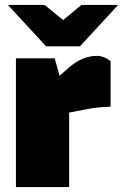

<svg xmlns="http://www.w3.org/2000/svg" viewBox="-20 -763 502 783"><path d="M45 0V-525H203L223 -454L264 -490Q291 -513 319 -524Q347 -535 372 -535Q386 -536 401 -530.5Q416 -525 431 -514V-328Q404 -327 379 -324.5Q354 -322 325 -316L262 -304V0ZM168 -574 207 -656 312 -743H462L306 -574ZM168 -574 12 -743H162L268 -656L306 -574Z"/></svg>

Font: REM Black
Style: Regular
Weight: 900
Designer: Octavio Pardo
Foundry: Ashler Design
Version: Version 1.005;gftools[0.9.28]